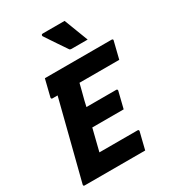

<svg xmlns="http://www.w3.org/2000/svg" viewBox="-222 -1070 1078 1192"><g transform="rotate(-30 317.5 -473.5)"><path d="M28 0Q18 0 20 -11Q55 -149 91 -289Q127 -429 162 -568H125Q120 -568 118 -571.5Q116 -575 117 -579Q125 -612 132 -639.5Q139 -667 147 -700H626Q631 -700 633.5 -696.5Q636 -693 634 -689Q626 -656 619 -628.5Q612 -601 604 -568H319Q314 -549 309.5 -530.5Q305 -512 300 -494Q295 -475 290 -455.5Q285 -436 281 -416H495Q500 -416 502 -412.5Q504 -409 503 -405Q501 -396 495.5 -375Q490 -354 484.5 -330.5Q479 -307 474 -288H249Q239 -249 229.5 -210Q220 -171 210 -132H483Q494 -132 492 -121Q488 -105 479 -69Q470 -33 462 0ZM431 -947Q448 -901 464 -861Q480 -821 497 -775H381Q371 -775 367 -781Q341 -820 325 -843Q309 -866 296.5 -885.5Q284 -905 265 -933Q263 -938 265 -942.5Q267 -947 275 -947Z"/></g></svg>

Font: Recursive Mn Lnr St XBd
Style: Italic
Weight: 800
Italic angle: -15°
Monospace: yes
Version: Version 1.079;hotconv 1.0.112;makeotfexe 2.5.65598; ttfautoh